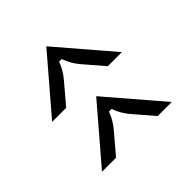

<svg xmlns="http://www.w3.org/2000/svg" viewBox="-76 -638 724 724"><g transform="rotate(45 286.0 -276.0)"><path d="M238 -90 21 -276 238 -462V-387L159 -319Q132 -296 96 -283V-269Q130 -257 159 -232L238 -165ZM504 -90 287 -276 504 -462V-387L425 -319Q398 -296 362 -283V-269Q396 -257 425 -232L504 -165Z"/></g></svg>

Font: Open Sauce Sans
Style: Regular
Weight: 400
Designer: Alfredo Marco Pradil
Foundry: Creative Sauce Fz LLC
Version: Version 1.477